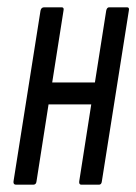

<svg xmlns="http://www.w3.org/2000/svg" viewBox="-20 -506 373 526"><path d="M24 0Q16 0 17 -9L91 -477Q93 -486 101 -486H149Q156 -486 154 -477L123 -280H240L271 -477Q273 -486 279 -486H328Q335 -486 333 -477L259 -9Q258 0 251 0H203Q196 0 197 -9L230 -220H113L80 -9Q79 0 71 0Z"/></svg>

Font: Sofia Sans Extra Condensed
Style: Italic
Weight: 400
Italic angle: -9°
Designer: Botio Nikoltchev, Ani Petrova
Foundry: lettersoup
Version: Version 4.101; ttfautohint (v1.8.4.7-5d5b)